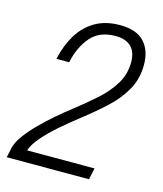

<svg xmlns="http://www.w3.org/2000/svg" viewBox="-112 -829 775 912"><g transform="rotate(15 276.0 -373.0)"><path d="M7.5 0 19 -53.5Q27.5 -82 51.8 -114.5Q76 -147 109.5 -180.5Q143 -214 180.2 -246Q217.5 -278 252 -304.5Q305.5 -346 353.2 -388.5Q401 -431 431.2 -479.8Q461.5 -528.5 461.5 -589Q461.5 -637.5 435.8 -663.8Q410 -690 357.5 -690Q279.5 -690 236.5 -640Q193.5 -590 177 -512.5H114.5Q129.5 -581 161.2 -633.5Q193 -686 243.8 -715.8Q294.5 -745.5 365.5 -745.5Q447 -745.5 485.2 -704.2Q523.5 -663 523.5 -592.5Q523.5 -522.5 492 -467.2Q460.5 -412 410.2 -365.8Q360 -319.5 304.5 -276.5Q255 -238 210.2 -199.2Q165.5 -160.5 134 -124Q102.5 -87.5 92.5 -56.5H424L412 0Z"/></g></svg>

Font: Epilogue Light
Style: Italic
Weight: 300
Italic angle: -12°
Designer: Tyler Finck
Foundry: Etcetera Type Co
Version: Version 2.111; ttfautohint (v1.8.3)